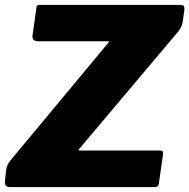

<svg xmlns="http://www.w3.org/2000/svg" viewBox="-23 -762 771 782"><path d="M604 0C619 0 621 -3 624 -15L641 -133C641 -135 641 -136 641 -138C641 -146 639 -149 627 -149H302C297 -149 297 -151 297 -151C297 -153 299 -155 301 -157L705 -636C716 -652 718 -659 721 -672L728 -722C728 -724 728 -726 728 -728C728 -737 724 -742 715 -742H140C129 -742 126 -740 125 -728L110 -621C110 -619 109 -617 109 -615C109 -604 114 -594 130 -594H414C419 -594 422 -594 422 -593C422 -593 420 -590 415 -584L24 -114C8 -95 5 -86 2 -69L-3 -24C-3 -23 -3 -21 -3 -20C-3 -7 1 0 20 0Z"/></svg>

Font: Libre Franklin ExtraBold
Style: Italic
Weight: 800
Italic angle: -8°
Designer: Pablo Impallari, Rodrigo Fuenzalida
Foundry: Impallari Type
Version: Version 1.002; ttfautohint (v1.5)